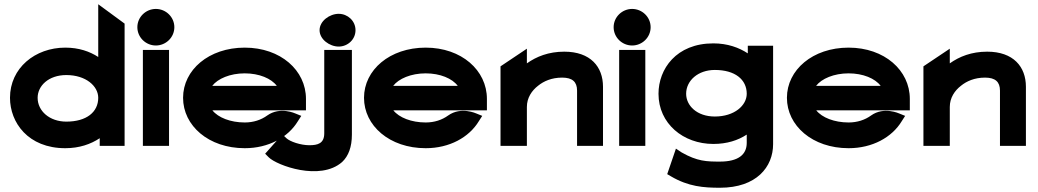

<svg xmlns="http://www.w3.org/2000/svg" viewBox="-20 -686 4881 903"><path d="M449 -36V0H566V-575L442 -666V-418C402 -444 351 -462 287 -462C145 -462 27 -366 27 -226C27 -110 112 11 287 11C353 11 407 -8 449 -36ZM442 -226C442 -159 387 -114 292 -114C213 -114 157 -164 157 -226C157 -282 208 -333 292 -333C384 -333 442 -281 442 -226Z M713 -472C760 -472 800 -510 800 -558C800 -606 760 -644 713 -644C666 -644 626 -606 626 -558C626 -510 666 -472 713 -472ZM775 -451H652V0H775Z M1419 -167V-221C1419 -355 1300 -462 1131 -462C962 -462 841 -357 841 -226C841 -95 961 11 1131 11C1243 11 1335 -40 1381 -116L1397 -141L1370 -152C1370 -152 1297 -186 1237 -143C1208 -122 1172 -110 1131 -110C1064 -110 1006 -133 979 -167ZM978 -282C1004 -316 1062 -341 1131 -341C1199 -341 1256 -317 1282 -282Z M1244 54C1282 92 1486 167 1589 76C1619 48 1635 5 1635 -53V-451H1505V-59C1505 -11 1474 -3 1435 -3C1394 -3 1344 -20 1327 -36L1308 -54L1227 37ZM1573 -467C1615 -467 1652 -500 1652 -544C1652 -588 1615 -621 1573 -621C1530 -621 1483 -587 1483 -544C1483 -501 1530 -467 1573 -467Z M2270 -167V-221C2270 -355 2151 -462 1982 -462C1813 -462 1692 -357 1692 -226C1692 -95 1812 11 1982 11C2094 11 2186 -40 2232 -116L2248 -141L2221 -152C2221 -152 2148 -186 2088 -143C2059 -122 2023 -110 1982 -110C1915 -110 1857 -133 1830 -167ZM1829 -282C1855 -316 1913 -341 1982 -341C2050 -341 2107 -317 2133 -282Z M2816 -278C2816 -372 2757 -443 2634 -443C2560 -443 2503 -420 2458 -388V-457L2334 -374V0H2458V-183C2458 -226 2481 -260 2511 -283C2537 -304 2574 -321 2624 -321C2672 -321 2694 -301 2694 -260V0H2816Z M2953 -472C3000 -472 3040 -510 3040 -558C3040 -606 3000 -644 2953 -644C2906 -644 2866 -606 2866 -558C2866 -510 2906 -472 2953 -472ZM3015 -451H2892V0H3015Z M3207 -245C3207 -307 3263 -357 3342 -357C3437 -357 3492 -312 3492 -245C3492 -190 3434 -138 3342 -138C3258 -138 3207 -189 3207 -245ZM3077 -245C3077 -105 3193 -9 3335 -9C3399 -9 3451 -26 3492 -53V-14C3492 42 3451 74 3366 74C3303 74 3260 73 3186 31L3159 13L3118 133L3135 143C3218 192 3290 197 3366 197C3538 197 3616 99 3616 -8V-471H3497V-435C3456 -462 3402 -482 3335 -482C3160 -482 3077 -361 3077 -245Z M4259 -167V-221C4259 -355 4140 -462 3971 -462C3802 -462 3681 -357 3681 -226C3681 -95 3801 11 3971 11C4083 11 4175 -40 4221 -116L4237 -141L4210 -152C4210 -152 4137 -186 4077 -143C4048 -122 4012 -110 3971 -110C3904 -110 3846 -133 3819 -167ZM3818 -282C3844 -316 3902 -341 3971 -341C4039 -341 4096 -317 4122 -282Z M4805 -278C4805 -372 4746 -443 4623 -443C4549 -443 4492 -420 4447 -388V-457L4323 -374V0H4447V-183C4447 -226 4470 -260 4500 -283C4526 -304 4563 -321 4613 -321C4661 -321 4683 -301 4683 -260V0H4805Z"/></svg>

Font: Charger
Style: Hemi
Weight: 900
Designer: Jasper
Foundry: Cannot Into Space Fonts
Version: Version 0.99